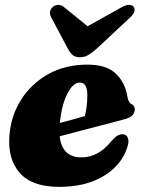

<svg xmlns="http://www.w3.org/2000/svg" viewBox="-20 -732 566 765"><path d="M491 -160Q481.5 -114.5 447 -75Q412.5 -35.5 354.2 -11.5Q296 12.5 215 12.5Q107.5 12.5 58.8 -43Q10 -98.5 17.5 -191.5Q23.5 -271 64.2 -335Q105 -399 172.5 -436.8Q240 -474.5 328 -474.5Q405 -474.5 442 -438.2Q479 -402 487.5 -347.5Q492 -323 503.5 -317.5Q517 -311 517 -296Q517 -284 508.2 -273.5Q499.5 -263 475 -256.5Q449 -249.5 404.8 -238Q360.5 -226.5 310.8 -213.5Q261 -200.5 218 -189Q227 -105 304.5 -105Q339.5 -105 369.2 -121.8Q399 -138.5 423 -169Q438 -185.5 448.2 -191.8Q458.5 -198 470.5 -197Q482.5 -195.5 488 -185.5Q493.5 -175.5 491 -160ZM297.5 -403Q271.5 -403 248.5 -358.8Q225.5 -314.5 218.5 -242Q245 -249 271.2 -256.2Q297.5 -263.5 318 -269.5Q327.5 -304 328 -353.5Q328 -403 297.5 -403ZM368 -540.5Q349 -523.5 333.5 -513.8Q318 -504 298.5 -504Q279 -504 268.5 -513.5Q258 -523 249 -540.5L184 -663Q177 -676 179.8 -687.2Q182.5 -698.5 191 -705Q201 -712.5 213.2 -712.5Q225.5 -712.5 236.5 -702.5L329 -627.5L463.5 -702.5Q480.5 -712.5 493.5 -712.5Q506.5 -712.5 512.5 -705Q518 -699 515.5 -687.2Q513 -675.5 498 -662Z"/></svg>

Font: Fraunces 72pt Soft Black
Style: Italic
Weight: 900
Italic angle: -16°
Version: Version 1.000;[b76b70a41]